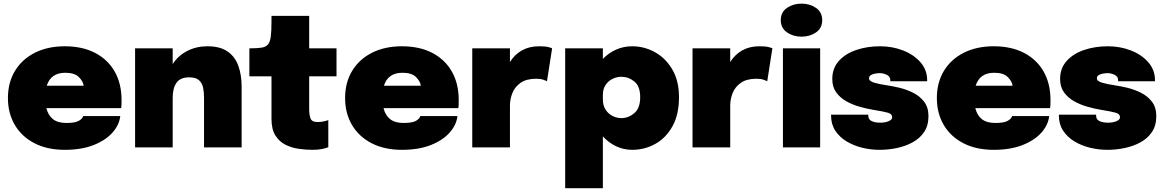

<svg xmlns="http://www.w3.org/2000/svg" viewBox="-20 -790 6240 1029"><path d="M624.5 -168Q619.5 -121 583.2 -79.8Q547 -38.5 482.2 -12.8Q417.5 13 327 13Q233.5 13 165 -22.2Q96.5 -57.5 59.5 -120.2Q22.5 -183 22.5 -264.5Q22.5 -348 60.5 -410.5Q98.5 -473 167.2 -507.5Q236 -542 327 -542Q421 -542 489.2 -506.8Q557.5 -471.5 594.5 -406.8Q631.5 -342 631.5 -253Q631.5 -238 631 -227.5Q630.5 -217 629.5 -210.5H228.5Q238 -172 263.8 -151.5Q289.5 -131 335.5 -131Q384 -131 403.8 -143.2Q423.5 -155.5 425.5 -168ZM329.5 -400Q252.5 -400 230.5 -330.5H428.5Q425 -355 402 -377.5Q379 -400 329.5 -400Z M704 0V-531H905.5V-447Q935.5 -492.5 984 -517.2Q1032.5 -542 1091.5 -542Q1159.5 -542 1199.5 -514.2Q1239.5 -486.5 1257.2 -437.5Q1275 -388.5 1275 -325.5V0H1073.5V-266Q1073.5 -293.5 1068.8 -318.5Q1064 -343.5 1047.2 -359.5Q1030.5 -375.5 994 -375.5Q946.5 -375.5 926 -346.5Q905.5 -317.5 905.5 -266V0Z M1655 13Q1620.5 13 1582.2 7.8Q1544 2.5 1510.5 -14Q1477 -30.5 1456 -63.8Q1435 -97 1435 -153V-381H1316.5V-531H1319Q1358 -531 1381.2 -534.5Q1404.5 -538 1416 -551.5Q1427.5 -565 1431.2 -594Q1435 -623 1435 -674V-705H1637V-531H1783.5V-381H1637V-205Q1637 -176 1644 -156Q1651 -136 1681.5 -136Q1699.5 -136 1715.5 -139.5Q1731.5 -143 1739.5 -146.5V-1Q1728 4 1706.2 8.5Q1684.5 13 1655 13Z M2431.5 -168Q2426.5 -121 2390.2 -79.8Q2354 -38.5 2289.2 -12.8Q2224.5 13 2134 13Q2040.5 13 1972 -22.2Q1903.5 -57.5 1866.5 -120.2Q1829.5 -183 1829.5 -264.5Q1829.5 -348 1867.5 -410.5Q1905.5 -473 1974.2 -507.5Q2043 -542 2134 -542Q2228 -542 2296.2 -506.8Q2364.5 -471.5 2401.5 -406.8Q2438.5 -342 2438.5 -253Q2438.5 -238 2438 -227.5Q2437.5 -217 2436.5 -210.5H2035.5Q2045 -172 2070.8 -151.5Q2096.5 -131 2142.5 -131Q2191 -131 2210.8 -143.2Q2230.5 -155.5 2232.5 -168ZM2136.5 -400Q2059.5 -400 2037.5 -330.5H2235.5Q2232 -355 2209 -377.5Q2186 -400 2136.5 -400Z M2511 0V-531H2713V-457.5Q2738 -498 2777.5 -520Q2817 -542 2869 -542Q2901.5 -542 2918.2 -537.8Q2935 -533.5 2939 -531L2911.5 -355Q2907 -357.5 2891.5 -362.8Q2876 -368 2854 -368Q2802 -368 2771 -346.8Q2740 -325.5 2726.5 -292.5Q2713 -259.5 2713 -224V0Z M3009 218.5V-531H3211V-474.5Q3241.5 -506 3281.8 -524Q3322 -542 3368 -542Q3432.5 -542 3489.8 -510.5Q3547 -479 3583 -418Q3619 -357 3619 -269Q3619 -176 3584 -113.2Q3549 -50.5 3492 -18.8Q3435 13 3368 13Q3322 13 3281.8 -6.2Q3241.5 -25.5 3211 -59V218.5ZM3310 -378.5Q3286.5 -378.5 3263.8 -367.8Q3241 -357 3226 -335.5Q3211 -314 3211 -280.5V-257.5Q3211 -224.5 3225.8 -202Q3240.5 -179.5 3263.2 -168.2Q3286 -157 3310 -157Q3348 -157 3379.5 -183.5Q3411 -210 3411 -269Q3411 -328 3379.8 -353.2Q3348.5 -378.5 3310 -378.5Z M3691.5 0V-531H3893.5V-457.5Q3918.5 -498 3958 -520Q3997.5 -542 4049.5 -542Q4082 -542 4098.8 -537.8Q4115.5 -533.5 4119.5 -531L4092 -355Q4087.5 -357.5 4072 -362.8Q4056.5 -368 4034.5 -368Q3982.5 -368 3951.5 -346.8Q3920.5 -325.5 3907 -292.5Q3893.5 -259.5 3893.5 -224V0Z M4275.5 -593.5Q4231 -593.5 4197.8 -616.5Q4164.5 -639.5 4164.5 -682Q4164.5 -725 4197.8 -747.8Q4231 -770.5 4275.5 -770.5Q4320 -770.5 4353.2 -747.8Q4386.5 -725 4386.5 -682Q4386.5 -639 4353.2 -616.2Q4320 -593.5 4275.5 -593.5ZM4176 0V-531H4375.5V0Z M4694 13Q4647 13 4601 1.8Q4555 -9.5 4517.2 -32.2Q4479.5 -55 4456.8 -89.5Q4434 -124 4434 -170.5V-175.5H4633.5V-170.5Q4633.5 -149.5 4651.5 -141Q4669.5 -132.5 4700 -132.5Q4711 -132.5 4725.5 -135.2Q4740 -138 4750.8 -144.8Q4761.5 -151.5 4761.5 -162.5Q4761.5 -179 4738.8 -185.8Q4716 -192.5 4659.5 -201.5Q4625.5 -207 4587.5 -217.8Q4549.5 -228.5 4516 -247.2Q4482.5 -266 4461.5 -295Q4440.5 -324 4440.5 -366.5Q4440.5 -424.5 4475.8 -463.5Q4511 -502.5 4569.2 -522.2Q4627.5 -542 4696.5 -542Q4762 -542 4819.5 -519.8Q4877 -497.5 4913 -456.5Q4949 -415.5 4949 -359.5V-354.5H4751.5V-359.5Q4751.5 -380 4732.8 -389Q4714 -398 4695 -398Q4685 -398 4671.2 -395.8Q4657.5 -393.5 4647.5 -387.5Q4637.5 -381.5 4637.5 -370Q4637.5 -355 4665.5 -346.8Q4693.5 -338.5 4735 -332.5Q4763.5 -328.5 4801 -319.5Q4838.5 -310.5 4874 -292.8Q4909.5 -275 4932.8 -244.8Q4956 -214.5 4956 -167.5Q4956 -117 4932.8 -82.5Q4909.5 -48 4870.8 -27Q4832 -6 4786 3.5Q4740 13 4694 13Z M5603 -168Q5598 -121 5561.8 -79.8Q5525.5 -38.5 5460.8 -12.8Q5396 13 5305.5 13Q5212 13 5143.5 -22.2Q5075 -57.5 5038 -120.2Q5001 -183 5001 -264.5Q5001 -348 5039 -410.5Q5077 -473 5145.8 -507.5Q5214.5 -542 5305.5 -542Q5399.5 -542 5467.8 -506.8Q5536 -471.5 5573 -406.8Q5610 -342 5610 -253Q5610 -238 5609.5 -227.5Q5609 -217 5608 -210.5H5207Q5216.5 -172 5242.2 -151.5Q5268 -131 5314 -131Q5362.5 -131 5382.2 -143.2Q5402 -155.5 5404 -168ZM5308 -400Q5231 -400 5209 -330.5H5407Q5403.5 -355 5380.5 -377.5Q5357.5 -400 5308 -400Z M5915 13Q5868 13 5822 1.8Q5776 -9.5 5738.2 -32.2Q5700.5 -55 5677.8 -89.5Q5655 -124 5655 -170.5V-175.5H5854.5V-170.5Q5854.5 -149.5 5872.5 -141Q5890.5 -132.5 5921 -132.5Q5932 -132.5 5946.5 -135.2Q5961 -138 5971.8 -144.8Q5982.5 -151.5 5982.5 -162.5Q5982.5 -179 5959.8 -185.8Q5937 -192.5 5880.5 -201.5Q5846.5 -207 5808.5 -217.8Q5770.5 -228.5 5737 -247.2Q5703.5 -266 5682.5 -295Q5661.5 -324 5661.5 -366.5Q5661.5 -424.5 5696.8 -463.5Q5732 -502.5 5790.2 -522.2Q5848.5 -542 5917.5 -542Q5983 -542 6040.5 -519.8Q6098 -497.5 6134 -456.5Q6170 -415.5 6170 -359.5V-354.5H5972.5V-359.5Q5972.5 -380 5953.8 -389Q5935 -398 5916 -398Q5906 -398 5892.2 -395.8Q5878.5 -393.5 5868.5 -387.5Q5858.5 -381.5 5858.5 -370Q5858.5 -355 5886.5 -346.8Q5914.5 -338.5 5956 -332.5Q5984.5 -328.5 6022 -319.5Q6059.5 -310.5 6095 -292.8Q6130.5 -275 6153.8 -244.8Q6177 -214.5 6177 -167.5Q6177 -117 6153.8 -82.5Q6130.5 -48 6091.8 -27Q6053 -6 6007 3.5Q5961 13 5915 13Z"/></svg>

Font: Epilogue Black
Style: Regular
Weight: 900
Designer: Tyler Finck
Foundry: Etcetera Type Co
Version: Version 2.111; ttfautohint (v1.8.3)